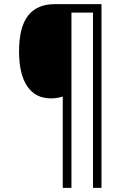

<svg xmlns="http://www.w3.org/2000/svg" viewBox="-20 -846 621 927"><path d="M470 61H429V-785H325V61H283V-380Q257 -371 226 -371Q151 -371 111.5 -429.5Q72 -488 72 -598Q72 -715 115.5 -770.5Q159 -826 244 -826H470Z"/></svg>

Font: Noto Sans Malayalam UI SemiCondensed Light
Style: Regular
Weight: 300
Width: 4
Designer: Jelle Bosma - Monotype Design Team
Foundry: Monotype Imaging Inc.
Version: Version 2.104; ttfautohint (v1.8.4.7-5d5b)